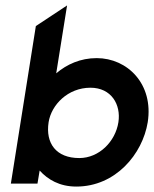

<svg xmlns="http://www.w3.org/2000/svg" viewBox="-20 -676 567 707"><path d="M20 0H118L126 -48C156 -15 199 11 261 11C406 11 505 -109 524 -226C546 -367 449 -462 336 -462C276 -462 226 -439 187 -406L227 -656L112 -580ZM159 -226C169 -290 230 -353 313 -353C390 -353 426 -291 416 -226C405 -155 345 -94 272 -94C187 -94 147 -148 159 -226Z"/></svg>

Font: Charger Sport
Style: BlkObl
Weight: 900
Designer: Jasper
Foundry: Cannot Into Space Fonts
Version: Version 1.1